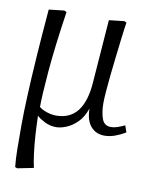

<svg xmlns="http://www.w3.org/2000/svg" viewBox="-84 -582 713 877"><g transform="rotate(10 272.5 -143.5)"><path d="M56 230 46 226Q42 189 41.5 143Q41 97 41 30Q41 -20 44.5 -102Q48 -184 55 -288Q62 -392 72 -509L143 -517L154 -512Q129 -344 119.5 -230.5Q110 -117 110 -64Q123 -53 145.5 -45.5Q168 -38 189 -38Q317 -38 329 -218L351 -509L422 -517L432 -512Q427 -481 422 -438.5Q417 -396 411.5 -350Q406 -304 401.5 -260.5Q397 -217 394.5 -183.5Q392 -150 392 -132Q392 -91 402.5 -60.5Q413 -30 444 -30Q460 -30 475.5 -35.5Q491 -41 508 -49L519 -18Q496 -4 471 5Q446 14 422 14Q383 14 359 -13.5Q335 -41 334 -94H333Q319 -54 295 -30.5Q271 -7 245 3.5Q219 14 198 14Q170 14 146 2Q122 -10 109 -22H108Q109 23 112 68Q115 113 120 151.5Q125 190 131 215Z"/></g></svg>

Font: Literata 36pt Light
Style: Italic
Weight: 300
Italic angle: -2°
Designer: Latin by Veronika Burian and Jose Scaglione. Greek by Irene Vlachou. Cyrillic by Vera Evstafieva
Foundry: TypeTogether
Version: Version 3.002